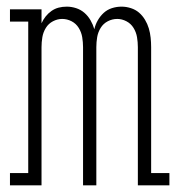

<svg xmlns="http://www.w3.org/2000/svg" viewBox="-20 -558 540 578"><path d="M10 0V-37H65V-493H10V-530H105V-488Q110 -499 117.5 -508.5Q125 -518 135 -525Q145 -532 156.5 -535Q168 -538 181 -538Q195 -538 209 -533.5Q223 -529 234 -519.5Q245 -510 252.5 -497Q260 -484 264 -470Q267 -484 274.5 -497Q282 -510 292.5 -519.5Q303 -529 317 -533.5Q331 -538 346 -538Q360 -538 374 -533.5Q388 -529 398.5 -520Q409 -511 416.5 -498.5Q424 -486 428 -472.5Q432 -459 433.5 -444.5Q435 -430 435 -416V-37H490V0H395V-416Q395 -431 392.5 -446Q390 -461 382 -474Q374 -487 360.5 -494Q347 -501 333 -501Q318 -501 304.5 -494Q291 -487 283 -474Q275 -461 272.5 -446Q270 -431 270 -416V0H230V-416Q230 -431 227.5 -446Q225 -461 217 -474Q209 -487 195.5 -494Q182 -501 167 -501Q153 -501 139.5 -494Q126 -487 118 -474Q110 -461 107.5 -446Q105 -431 105 -416V0Z"/></svg>

Font: Iosevka Slab Extralight
Style: Regular
Weight: 200
Monospace: yes
Designer: Belleve Invis
Foundry: Belleve Invis
Version: Version 11.1.1; ttfautohint (v1.8.3)